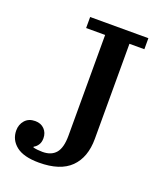

<svg xmlns="http://www.w3.org/2000/svg" viewBox="-133 -784 746 883"><g transform="rotate(20 240.5 -343.0)"><path d="M162 12Q87 12 50.5 -17Q14 -46 14 -92Q14 -121 32 -141.5Q50 -162 82 -162Q110 -162 127 -144.5Q144 -127 144 -100Q144 -80 135 -67Q126 -54 115 -49V-45Q135 -40 161 -40Q204 -40 226 -66Q248 -92 248 -151V-644H155V-698H440V-644H367V-179Q367 -88 316.5 -38Q266 12 162 12Z"/></g></svg>

Font: IBM Plex Serif Medm
Style: Regular
Weight: 500
Designer: Mike Abbink, Paul van der Laan, Pieter van Rosmalen
Foundry: Bold Monday
Version: Version 3.001